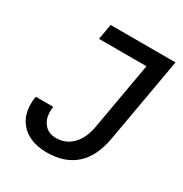

<svg xmlns="http://www.w3.org/2000/svg" viewBox="-171 -853 942 991"><g transform="rotate(30 300.0 -357.5)"><path d="M50 -165.5Q50 -189.5 54 -211H158.5Q156 -198 156 -181.5Q156 -135 181.5 -106.8Q207 -78.5 249.5 -78.5Q308.5 -78.5 347.5 -119Q386.5 -159.5 399 -229.5L470 -633H187L203.5 -725H590L501 -220.5Q481 -105 416.5 -47.5Q352 10 245.5 10Q187 10 142.8 -11Q98.5 -32 74.2 -71.8Q50 -111.5 50 -165.5Z"/></g></svg>

Font: JuliaMono Medium
Style: Italic
Weight: 500
Italic angle: -9°
Monospace: yes
Designer: cormullion
Foundry: corm
Version: Version 0.054; ttfautohint (v1.8.4)